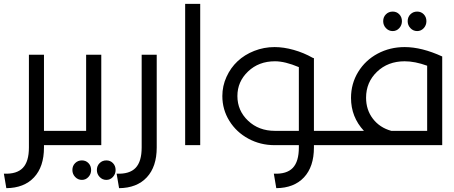

<svg xmlns="http://www.w3.org/2000/svg" viewBox="-44 -753 2353 996"><path d="M285.2 -74.2Q297.4 -74.2 301.3 -65.2Q305.2 -56.2 305.2 -37.1Q305.2 -18.6 301 -9.3Q296.9 0 285.2 0H184.1V12.2Q184.1 111.8 132.6 167Q81.1 222.2 -11.2 223.1L-23.9 147.9Q43 150.9 74.5 117.9Q106 85 106 12.2V-469.2H184.1V-74.2Z M481.4 -469.2V0H284.7Q272.9 0 268.8 -9.3Q264.6 -18.6 264.6 -37.1Q264.6 -56.2 268.6 -65.2Q272.5 -74.2 284.7 -74.2H402.8V-469.2ZM380.9 79.1Q401.4 79.1 415 93.3Q428.7 107.4 428.7 128.9Q428.7 149.9 414.8 165Q400.9 180.2 380.9 180.2Q360.4 180.2 345.9 165Q331.5 149.9 331.5 128.9Q331.5 107.4 345.7 93.3Q359.9 79.1 380.9 79.1ZM507.8 79.1Q528.3 79.1 542 93.3Q555.7 107.4 555.7 128.9Q555.7 149.9 541.7 165Q527.8 180.2 507.8 180.2Q487.3 180.2 472.9 165Q458.5 149.9 458.5 128.9Q458.5 107.4 472.7 93.3Q486.8 79.1 507.8 79.1Z M573.7 223.1 561 147.9Q627.9 150.9 659.4 117.9Q690.9 85 690.9 12.2V-469.2H769V12.2Q769 111.8 717.5 167Q666 222.2 573.7 223.1Z M916.5 0V-732.9H994.6V0Z M1690.4 -74.2Q1702.6 -74.2 1706.5 -65.2Q1710.4 -56.2 1710.4 -37.1Q1710.4 -18.6 1706.3 -9.3Q1702.1 0 1690.4 0H1584.5V12.2Q1584.5 111.8 1533 167Q1481.4 222.2 1389.2 223.1L1376.5 147.9Q1443.4 150.9 1474.9 117.9Q1506.3 85 1506.3 12.2V0H1380.4Q1306.6 0 1244.4 -33.7Q1182.1 -67.4 1145.8 -126Q1109.4 -184.6 1109.4 -254.9Q1109.4 -307.1 1130.9 -354.2Q1152.3 -401.4 1188.5 -435.3Q1224.6 -469.2 1274.9 -489Q1325.2 -508.8 1380.4 -508.8Q1427.7 -508.8 1479.7 -494.1Q1531.7 -479.5 1578.1 -453.1L1584.5 -451.2V-74.2ZM1382.3 -74.2H1506.3V-404.8Q1434.6 -435.1 1382.3 -435.1Q1298.3 -435.1 1242.9 -382.3Q1187.5 -329.6 1187.5 -254.9Q1187.5 -179.2 1242.9 -126.7Q1298.3 -74.2 1382.3 -74.2Z M1993.2 -591.8Q1972.7 -591.8 1958.3 -606.9Q1943.8 -622.1 1943.8 -643.1Q1943.8 -664.6 1958 -678.7Q1972.2 -692.9 1993.2 -692.9Q2013.7 -692.9 2027.3 -678.7Q2041 -664.6 2041 -643.1Q2041 -622.1 2027.1 -606.9Q2013.2 -591.8 1993.2 -591.8ZM2120.1 -591.8Q2099.6 -591.8 2085.2 -606.9Q2070.8 -622.1 2070.8 -643.1Q2070.8 -664.6 2085 -678.7Q2099.1 -692.9 2120.1 -692.9Q2140.6 -692.9 2154.3 -678.7Q2168 -664.6 2168 -643.1Q2168 -622.1 2154.1 -606.9Q2140.1 -591.8 2120.1 -591.8ZM2055.2 -508.8Q2143.6 -508.8 2250 -460V0H1689.9Q1678.2 0 1674.1 -9.3Q1669.9 -18.6 1669.9 -37.1Q1669.9 -56.2 1673.8 -65.2Q1677.7 -74.2 1689.9 -74.2H1843.8Q1776.9 -146 1776.9 -245.1Q1776.9 -319.3 1814.2 -380.1Q1851.6 -440.9 1915.3 -474.9Q1979 -508.8 2055.2 -508.8ZM1855 -246.1Q1855 -183.1 1890.4 -137Q1925.8 -90.8 1985.8 -74.2H2171.9V-412.1Q2108.4 -435.1 2055.2 -435.1Q1968.3 -435.1 1911.6 -380.6Q1855 -326.2 1855 -246.1Z"/></svg>

Font: Montserrat-Arabic Light
Style: Regular
Weight: 300
Designer: Mohamed Gaber
Foundry: Kief Type Foundry
Version: Version 5.008;PS 005.008;hotconv 1.0.88;makeotf.lib2.5.64775